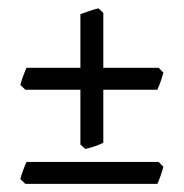

<svg xmlns="http://www.w3.org/2000/svg" viewBox="-20 -516 450 470"><path d="M379.9 -107.9Q377.4 -98.1 373.3 -86.2Q369.1 -74.2 365.2 -65.9H42L29.8 -77.6Q32.2 -87.4 36.4 -98.6Q40.5 -109.9 44.9 -119.6H368.2ZM232.9 -166.5Q223.1 -161.6 211.4 -157.7Q199.7 -153.8 189 -151.4L176.8 -162.1V-296.4H42L29.8 -308.1Q32.2 -317.9 36.4 -329.1Q40.5 -340.3 44.9 -350.1H176.8V-481.4Q186 -484.4 198.2 -488.8Q210.4 -493.2 221.2 -495.6L232.9 -484.4V-350.1H368.2L379.9 -338.4Q377.4 -328.6 373.3 -316.7Q369.1 -304.7 365.2 -296.4H232.9Z"/></svg>

Font: Noto Serif Devanagari
Style: Bold
Weight: 700
Designer: Monotype Design Team
Foundry: Monotype Imaging Inc.
Version: Version 1.01